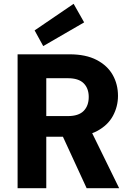

<svg xmlns="http://www.w3.org/2000/svg" viewBox="-20 -984 690 1004"><path d="M72 0V-700H344Q429 -700 485.5 -670.5Q542 -641 569.5 -592Q597 -543 597 -483Q597 -427 570.5 -378Q544 -329 488 -299Q432 -269 343 -269H222V0ZM433 0 292 -306H453L603 0ZM222 -377H335Q391 -377 417.5 -404Q444 -431 444 -477Q444 -522 417.5 -548.5Q391 -575 335 -575H222ZM206 -743 161 -825 365 -964 420 -867Z"/></svg>

Font: DM Sans 10pt Black
Style: Regular
Weight: 900
Version: Version 4.004;gftools[0.9.30]